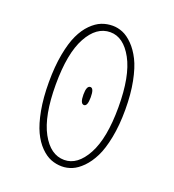

<svg xmlns="http://www.w3.org/2000/svg" viewBox="-131 -807 832 920"><g transform="rotate(20 285.0 -347.5)"><path d="M287.5 11Q258 11 231.2 0.5Q204.5 -10 178.5 -36.2Q152.5 -62.5 133.8 -102.2Q115 -142 103.2 -205Q91.5 -268 91.5 -348Q91.5 -427.5 103.2 -490.5Q115 -553.5 133.8 -593.2Q152.5 -633 178.5 -659Q204.5 -685 231.2 -695.5Q258 -706 287.5 -706Q313.5 -706 339 -695.5Q364.5 -685 390.5 -658.8Q416.5 -632.5 436.2 -593.2Q456 -554 468.5 -490.5Q481 -427 481 -348Q481 -268.5 468.5 -205Q456 -141.5 436.2 -102Q416.5 -62.5 390.5 -36.2Q364.5 -10 339 0.5Q313.5 11 287.5 11ZM287.5 -22Q355 -22 400.5 -105.8Q446 -189.5 446 -348Q446 -506.5 400.5 -589.8Q355 -673 287.5 -673Q217 -673 171.8 -590.2Q126.5 -507.5 126.5 -348Q126.5 -188.5 171.8 -105.2Q217 -22 287.5 -22ZM287 -301.5Q267.5 -301.5 267.5 -348Q267.5 -393.5 287 -393.5Q305 -393.5 305 -348Q305 -301.5 287 -301.5Z"/></g></svg>

Font: League Mono Narrow Thin
Style: Regular
Weight: 100
Width: 3
Designer: Tyler Finck
Foundry: The League of Moveable Type / Tyler Finck
Version: Version 2.210